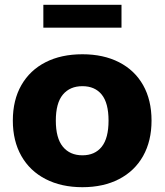

<svg xmlns="http://www.w3.org/2000/svg" viewBox="-20 -779 695 811"><path d="M34.2 -269.5Q34.2 -356.4 70.3 -419.4Q106.4 -482.4 172.4 -516.1Q238.3 -549.8 328.1 -549.8Q417 -549.8 482.9 -516.1Q548.8 -482.4 584.5 -419.4Q620.1 -356.4 620.1 -269.5Q620.1 -183.6 584.5 -120.1Q548.8 -56.6 482.9 -22.5Q417 11.7 328.1 11.7Q239.3 11.7 172.9 -22.5Q106.4 -56.6 70.3 -120.1Q34.2 -183.6 34.2 -269.5ZM328.1 -123Q380.9 -123 409.7 -159.2Q438.5 -195.3 438.5 -269.5Q438.5 -343.8 409.7 -379.4Q380.9 -415 328.1 -415Q275.4 -415 245.6 -379.4Q215.8 -343.8 215.8 -269.5Q215.8 -195.3 245.6 -159.2Q275.4 -123 328.1 -123ZM163.1 -758.8H493.2V-662.1H163.1Z"/></svg>

Font: Min Sans Black
Style: Regular
Weight: 900
Designer: Jinseong-Kim, NotoSansCJK, Nunito
Foundry: Jinseong-Kim
Version: Version 1.000